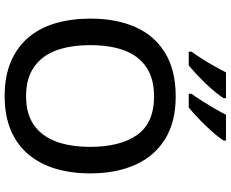

<svg xmlns="http://www.w3.org/2000/svg" viewBox="-103 -878 991 825"><g transform="rotate(90 392.5 -465.5)"><path d="M725 -358Q725 -275 704.5 -207.5Q684 -140 642.5 -91Q601 -42 538.5 -16Q476 10 393 10Q308 10 245.5 -16.5Q183 -43 141.5 -91.5Q100 -140 80 -208Q60 -276 60 -359Q60 -469 96 -551Q132 -633 206.5 -679Q281 -725 394 -725Q504 -725 577.5 -679.5Q651 -634 688 -551.5Q725 -469 725 -358ZM174 -358Q174 -272 197 -210.5Q220 -149 269 -115.5Q318 -82 393 -82Q469 -82 517 -115.5Q565 -149 588 -210.5Q611 -272 611 -358Q611 -487 559.5 -559.5Q508 -632 394 -632Q318 -632 269 -599Q220 -566 197 -505Q174 -444 174 -358ZM584 -931Q576 -918 559.5 -898Q543 -878 522 -856Q501 -834 480 -814.5Q459 -795 442 -781H383V-793Q397 -812 413.5 -838Q430 -864 446 -891.5Q462 -919 473 -941H584ZM402 -931Q394 -918 378 -898Q362 -878 341 -856Q320 -834 299 -814.5Q278 -795 261 -781H202V-793Q216 -812 232.5 -838Q249 -864 264.5 -891.5Q280 -919 291 -941H402Z"/></g></svg>

Font: Noto Sans Hebrew Medium
Style: Regular
Weight: 500
Designer: Monotype Design Team
Foundry: Monotype Imaging Inc.
Version: Version 2.003